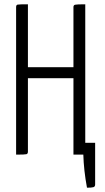

<svg xmlns="http://www.w3.org/2000/svg" viewBox="-20 -720 488 894"><path d="M377 -55H423V139Q423 149 415 151.5Q407 154 385 154Q370 73 368 0H347H322V-356H110V-14Q110 -4 103 -2Q96 0 55 0V-687Q55 -697 62 -698.5Q69 -700 110 -700V-407H322V-687Q322 -696 329.5 -698Q337 -700 377 -700Z"/></svg>

Font: Yanone Kaffeesatz Light
Style: Regular
Weight: 300
Designer: Yanone (Cyrillic: Daniel Pouzeot)
Foundry: Yanone
Version: Version 1.003;PS 001.003;hotconv 1.0.88;makeotf.lib2.5.64775